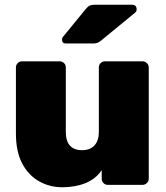

<svg xmlns="http://www.w3.org/2000/svg" viewBox="-20 -778 697 808"><path d="M242 10Q189 10 144.5 -15Q100 -40 73.5 -90Q47 -140 47 -216V-494Q47 -505 54.5 -512.5Q62 -520 73 -520H231Q242 -520 249.5 -512.5Q257 -505 257 -494V-223Q257 -146 326 -146Q359 -146 377.5 -166Q396 -186 396 -223V-494Q396 -505 403.5 -512.5Q411 -520 422 -520H580Q590 -520 598 -512.5Q606 -505 606 -494V-26Q606 -15 598 -7.5Q590 0 580 0H434Q423 0 415.5 -7.5Q408 -15 408 -26V-62Q383 -25 340 -7.5Q297 10 242 10ZM257 -595Q241 -595 241 -611Q241 -619 246 -624L340 -739Q350 -751 357.5 -754.5Q365 -758 377 -758H536Q555 -758 555 -738Q555 -731 550 -726L410 -611Q402 -604 393.5 -599.5Q385 -595 370 -595Z"/></svg>

Font: Rubik Light ExtraBold
Style: Regular
Weight: 800
Version: Version 2.104